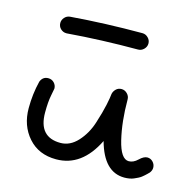

<svg xmlns="http://www.w3.org/2000/svg" viewBox="-81 -594 693 679"><g transform="rotate(15 265.0 -255.0)"><path d="M70 -470Q70 -481 78 -490Q86 -499 98 -500Q224 -510 360 -510Q372 -510 381 -501Q390 -492 390 -480Q390 -468 381 -459Q372 -450 360 -450Q226 -450 102 -440H100Q88 -440 79 -448.5Q70 -457 70 -470ZM491 -90Q503 -90 511.5 -81Q520 -72 520 -60Q520 -50 513 -41L510 -38Q508 -36 505.5 -33.5Q503 -31 498.5 -27Q494 -23 489.5 -19.5Q485 -16 478 -12.5Q471 -9 464 -6Q457 -3 448 -1.5Q439 0 430 0Q355 0 326 -106Q274 0 180 0Q116 0 78 -43Q40 -86 40 -150Q40 -202 52 -250Q60 -270 80 -270Q93 -270 101.5 -261Q110 -252 110 -240Q110 -238 105 -213.5Q100 -189 100 -150Q100 -60 180 -60Q215 -60 242.5 -90Q270 -120 283.5 -162Q297 -204 303 -232.5Q309 -261 310 -274Q312 -284 320 -292Q328 -300 340 -300Q352 -300 361 -291Q370 -282 370 -270Q370 -189 385.5 -124.5Q401 -60 430 -60Q447 -60 462.5 -75Q478 -90 491 -90Z"/></g></svg>

Font: Pecita
Style: Book
Weight: 400
Width: 7
Version: Version 4.3